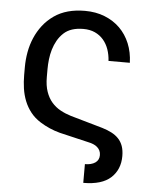

<svg xmlns="http://www.w3.org/2000/svg" viewBox="-53 -597 646 827"><g transform="rotate(5 270.0 -183.5)"><path d="M148.4 -516Q201 -552.6 281.2 -552.6Q328.5 -552.6 366.8 -537.3Q405.2 -522 432.7 -494.9Q460.2 -467.7 475.9 -429.9Q491.5 -392 492.9 -346.6H400.6Q399.1 -373.2 391 -396.5Q382.8 -419.7 367.9 -437.1Q353 -454.5 331.3 -464.5Q309.7 -474.4 281.2 -474.4Q226.2 -474.4 196.4 -446.7Q180.4 -431.8 169.9 -413.2Q159.4 -394.5 153.2 -373.8Q147 -353 144.5 -331.1Q142 -309.3 142 -288.4V-254.3Q142 -217.3 151.3 -190.9Q160.5 -164.4 176.5 -146Q192.5 -127.5 214 -115.8Q235.4 -104 259.9 -96.6L399.1 -56.8Q421.5 -50.1 439.5 -40.8Q457.4 -31.6 470 -18.3Q482.6 -5 489.2 13.5Q495.7 32 495.7 56.8Q495.7 114.7 457.4 150.2Q418.7 186.1 338.1 186.1V105.1Q365.8 105.1 382.5 93.8Q399.1 82.4 399.1 61.1Q399.1 50.1 394.9 41.4Q390.6 32.7 383.3 26.5Q376.1 20.2 366.3 16.2Q356.5 12.1 345.2 9.9L218.8 -19.9Q172.9 -32 132.8 -57.2Q106.9 -73.5 89.7 -95.5Q72.4 -117.5 62.3 -143.1Q52.2 -168.7 48.1 -196.9Q44 -225.1 44 -254.3V-288.4Q44 -321.4 49.9 -353.9Q55.8 -386.4 68.4 -415.8Q81 -445.3 100.7 -470.9Q120.4 -496.4 148.4 -516Z"/></g></svg>

Font: Inter P
Style: Regular
Weight: 400
Designer: Rasmus Andersson
Foundry: rsms
Version: Version 3.018;git-588b23468